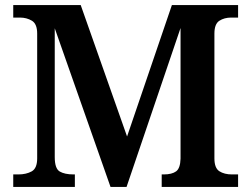

<svg xmlns="http://www.w3.org/2000/svg" viewBox="-20 -734 987 754"><path d="M32 0V-49H52Q83 -49 104.5 -61Q126 -73 126 -112V-602Q126 -640 105.5 -652.5Q85 -665 58 -665H32V-714H297L479 -198L655 -714H915V-665H888Q861 -665 841.5 -652.5Q822 -640 822 -602V-112Q822 -74 841.5 -61.5Q861 -49 891 -49H915V0H615V-49H623Q655 -49 671.5 -61Q688 -73 689 -111V-624L477 0H414L195 -623V-117Q195 -72 214.5 -60.5Q234 -49 269 -49H274V0Z"/></svg>

Font: Noto Serif Malayalam SemiBold
Style: Regular
Weight: 600
Designer: Indian type Foundry, Jelle Bosma, Monotype Design Team
Foundry: Monotype Imaging Inc.
Version: Version 2.104; ttfautohint (v1.8.4.7-5d5b)